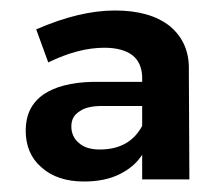

<svg xmlns="http://www.w3.org/2000/svg" viewBox="-20 -800 427 366"><path d="M251 -458H341L340 -666C341 -701 329 -729 304 -750C279 -770 244 -780 199 -780C154 -780 104 -768 49 -744L72 -681C111 -700 146 -709 179 -709C202 -709 220 -704 232 -695C244 -686 250 -672 251 -655V-644H157C116 -643 85 -635 63 -620C40 -604 29 -581 29 -551C29 -522 39 -498 59 -481C79 -463 106 -454 140 -454C165 -454 187 -458 206 -467C225 -476 240 -488 251 -505ZM251 -560C235 -530 208 -515 170 -515C153 -515 140 -519 131 -527C121 -535 116 -546 116 -559C116 -572 121 -581 132 -588C142 -595 156 -598 175 -598H251Z"/></svg>

Font: Argentum Sans Medium
Style: Regular
Weight: 500
Designer: Julieta Ulanovsky
Foundry: Julieta Ulanovsky
Version: Version 5.001;January 29, 2019;FontCreator 11.5.0.2425 64-bi